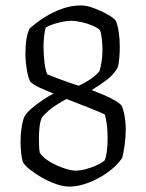

<svg xmlns="http://www.w3.org/2000/svg" viewBox="-20 -690 541 710"><path d="M237 0Q213 0 185.5 -10Q158 -20 133 -34.5Q108 -49 89.5 -64Q71 -79 65 -90Q61 -101 58.5 -122.5Q56 -144 56 -165Q56 -189 59 -212.5Q62 -236 68 -254Q75 -270 95 -287.5Q115 -305 138.5 -320.5Q162 -336 178 -344Q153 -354 128.5 -365Q104 -376 92 -388Q84 -403 79 -433.5Q74 -464 74 -493Q74 -551 89 -584Q112 -605 143 -625Q174 -645 209.5 -657.5Q245 -670 280 -670Q300 -670 327 -660Q354 -650 377 -637Q400 -624 408 -614Q415 -599 419 -572Q423 -545 423 -518Q423 -495 421 -474Q419 -453 416 -442Q402 -415 374 -394Q346 -373 319 -357Q340 -349 363.5 -339Q387 -329 405 -318.5Q423 -308 430 -299Q437 -283 441 -260Q445 -237 445 -211Q445 -183 441 -154.5Q437 -126 432 -106Q411 -76 377.5 -52Q344 -28 306.5 -14Q269 0 237 0ZM271 -373Q286 -379 309 -393.5Q332 -408 348 -427Q352 -440 355.5 -461Q359 -482 359 -506Q359 -522 357 -543Q355 -564 350 -578Q340 -588 320.5 -596Q301 -604 280 -608.5Q259 -613 244 -613Q223 -613 194 -605.5Q165 -598 149 -588Q145 -573 143 -555.5Q141 -538 141 -519Q141 -489 144.5 -459Q148 -429 155 -415Q175 -407 207 -395Q239 -383 271 -373ZM258 -59Q277 -59 299 -65Q321 -71 340 -80Q359 -89 367 -97Q378 -122 378 -181Q378 -206 375 -230Q372 -254 367 -267Q348 -276 309 -291.5Q270 -307 226 -324Q208 -315 182.5 -298Q157 -281 136 -257Q129 -244 126.5 -223Q124 -202 124 -181Q124 -167 124.5 -151.5Q125 -136 127 -125Q141 -105 167.5 -90Q194 -75 219.5 -67Q245 -59 258 -59Z"/></svg>

Font: Texturina 72pt Light
Style: Regular
Weight: 300
Designer: Guillermo Torres Carreño
Foundry: Omnibus-Type
Version: Version 1.002; ttfautohint (v1.8.3)